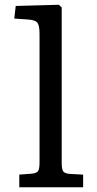

<svg xmlns="http://www.w3.org/2000/svg" viewBox="-20 -786 409 806"><path d="M61 0V-53L114 -57Q133 -59 139.5 -67.5Q146 -76 146 -104V-643Q146 -678 137.5 -690Q129 -702 99 -704L40 -708L46 -761L227 -766L239 -755V-101Q239 -78 244.5 -68Q250 -58 272 -56L329 -53V0Z"/></svg>

Font: Literata Variable Black
Style: Regular
Weight: 900
Designer: Latin by Veronika Burian and Jose Scaglione. Greek by Irene Vlachou. Cyrillic by Vera Evstafieva.
Foundry: TypeTogether
Version: Version 3.021